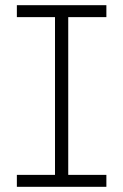

<svg xmlns="http://www.w3.org/2000/svg" viewBox="-20 -720 475 740"><path d="M243 -654V-46H390V0H45V-46H192V-654H45V-700H390V-654Z"/></svg>

Font: Montserrat Alternates Light
Style: Regular
Weight: 300
Designer: Julieta Ulanovsky
Foundry: Julieta Ulanovsky
Version: Version 7.200